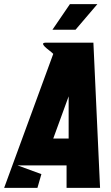

<svg xmlns="http://www.w3.org/2000/svg" viewBox="-29 -903 534 923"><path d="M452 0H291V-108H55L170 -66L151 0H-9L227 -644Q219 -652 206.5 -661.5Q194 -671 186 -679Q178 -687 178 -692.5Q178 -698 194 -698H420ZM301 -237V-440L227 -237ZM307 -883H439L334 -760H223Z"/></svg>

Font: Relentless
Style: Condensed Bold Italic
Weight: 700
Width: 3
Italic angle: -7°
Designer: Sparks studio
Foundry: Sparks Studio
Version: Version 1.101